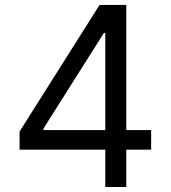

<svg xmlns="http://www.w3.org/2000/svg" viewBox="-20 -747 682 767"><path d="M58.2 -221.6 377.8 -727.3H484.4V-227.3H583.8V-149.1H484.4V0H400.6V-149.1H58.2ZM400.6 -615.1H394.9L153.4 -233V-227.3H400.6Z"/></svg>

Font: Fast_Sans
Style: Regular
Weight: 400
Designer: Rasmus Andersson
Foundry: rsms
Version: Version 3.018;git-588b23468